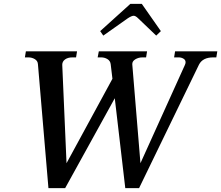

<svg xmlns="http://www.w3.org/2000/svg" viewBox="-20 -964 1137 987"><path d="M511 -781 495 -804 650 -944H709L807 -804L783 -781L690 -870Q677 -883 667 -883Q657 -883 637 -870ZM1097 -700 1092 -669H1076Q1022 -669 1003 -632L695 3H624L570 -459L315 3H229L175 -634Q174 -651 159 -660Q144 -669 126 -669H108L113 -700H376L371 -669H352Q329 -669 314.5 -658.5Q300 -648 300 -631L322 -125L558 -559L549 -634Q547 -651 532.5 -660Q518 -669 500 -669H482L488 -700H736L731 -669H712Q692 -669 675.5 -659Q659 -649 660 -633L702 -125L930 -629Q934 -637 934 -644Q934 -656 923 -662.5Q912 -669 899 -669H875L880 -700Z"/></svg>

Font: Taviraj Medium
Style: Italic
Weight: 500
Italic angle: -12°
Designer: Katatrad Team
Foundry: CadsonDemak
Version: Version 1.001